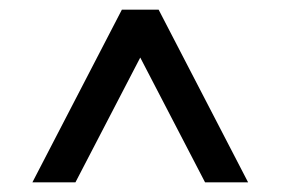

<svg xmlns="http://www.w3.org/2000/svg" viewBox="-20 -688 592 397"><path d="M47 -311 232 -668H308L493 -311H404L270 -569L136 -311Z"/></svg>

Font: Atkinson Hyperlegible
Style: Italic
Weight: 400
Italic angle: -12°
Designer: Elliott Scott, Megan Eiswerth, Linus Boman, Theodore Petrosky
Foundry: Braille Institute
Version: Version 1.006; ttfautohint (v1.8.3)